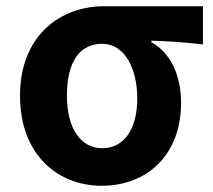

<svg xmlns="http://www.w3.org/2000/svg" viewBox="-20 -580 682 614"><path d="M305 14C452 14 559 -86 559 -251C559 -342 524 -412 464 -445V-450C524 -448 567 -445 629 -438V-560H312C174 -560 44 -467 44 -274C44 -88 162 14 305 14ZM307 -106C239 -106 194 -168 194 -274C194 -390 240 -440 307 -440C379 -440 419 -360 419 -265C419 -165 375 -106 307 -106Z"/></svg>

Font: Noto Sans T Chinese Bold
Style: Bold
Weight: 700
Designer: Ryoko NISHIZUKA (kana & ideographs); Paul D. Hunt (Latin, Greek & Cyrillic); Wenlong ZHANG (bopomofo); Sandoll Communica
Foundry: Adobe Systems Incorporated
Version: Version 1.000;PS 1;hotconv 1.0.78;makeotf.lib2.5.61930